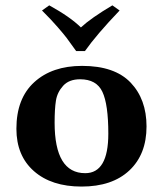

<svg xmlns="http://www.w3.org/2000/svg" viewBox="-20 -684 606 714"><path d="M41 -205.1Q41 -317.9 107.4 -378.4Q173.8 -439 285.2 -439Q406.2 -439 465.6 -377Q524.9 -314.9 524.9 -213.9Q524.9 -109.9 460.9 -50Q397 9.8 283.2 9.8Q171.4 9.8 106.2 -47.6Q41 -105 41 -205.1ZM277.8 -389.2Q236.8 -389.2 214.8 -365Q192.9 -340.8 188 -309.8Q183.1 -278.8 183.1 -228Q183.1 -40 296.9 -40Q382.8 -40 382.8 -187Q382.8 -295.9 360.8 -342.5Q338.9 -389.2 277.8 -389.2ZM136.2 -645 163.1 -664.1Q241.2 -621.1 280.8 -582Q318.8 -617.2 397.9 -664.1L424.8 -645Q338.9 -555.2 295.9 -494.1H263.2Q238.3 -529.3 228 -542.7Q217.8 -556.2 194.6 -583Q171.4 -609.9 136.2 -645Z"/></svg>

Font: Linux Biolinum O
Style: Bold
Weight: 700
Designer: Philipp H. Poll
Foundry: Philipp H. Poll
Version: Version 1.3.2